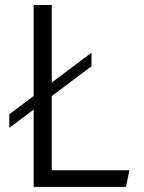

<svg xmlns="http://www.w3.org/2000/svg" viewBox="-20 -735 567 755"><path d="M339.8 -474.6 183.6 -357.4V-65.4H488.8L475.6 0H112.3V-304.2L16.6 -232.4V-285.6L112.3 -357.4V-715.3H183.6V-410.6L339.8 -527.8Z"/></svg>

Font: Proza Libre
Style: Light
Weight: 300
Designer: Jasper de Waard
Foundry: Jasper de Waard
Version: Version 1.000; ttfautohint (v1.4.1.8-43bc)